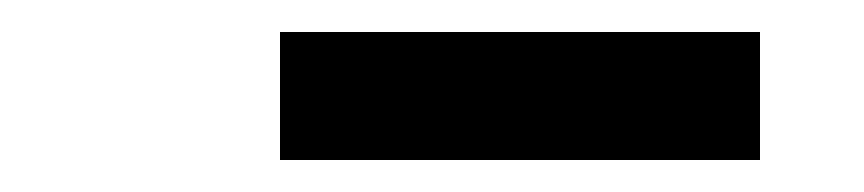

<svg xmlns="http://www.w3.org/2000/svg" viewBox="-20 -730 540 120"><path d="M155 -630V-710H455V-630Z"/></svg>

Font: Iosevka SS04 Heavy
Style: Italic
Weight: 900
Italic angle: -9°
Monospace: yes
Designer: Belleve Invis
Foundry: Belleve Invis
Version: Version 19.0.0; ttfautohint (v1.8.4)